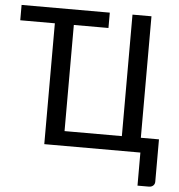

<svg xmlns="http://www.w3.org/2000/svg" viewBox="-55 -694 838 901"><g transform="rotate(5 364.0 -243.5)"><path d="M10.3 -641.6H425.8V-569.3H262.7V-69.3H532.7V-641.6H622.1V-69.3H707.5V129.9Q707.5 141.6 699.7 148.7Q691.9 155.8 679.2 155.8H626V0H173.3V-569.3H10.3Z"/></g></svg>

Font: Carlito
Style: Regular
Weight: 400
Designer: Lukasz Dziedzic
Foundry: tyPoland Lukasz Dziedzic
Version: Version 1.103; Beta1; all basic design good, some composites